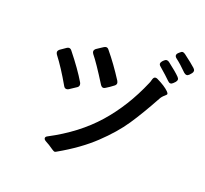

<svg xmlns="http://www.w3.org/2000/svg" viewBox="-143 -1000 1285 1202"><g transform="rotate(20 500.0 -398.5)"><path d="M947 -702Q940 -702 930 -710Q886 -754 855 -777Q843 -786 843 -796Q843 -804 850 -811Q857 -818 860 -820Q869 -829 877 -829Q884 -829 894 -822Q950 -780 974 -758Q983 -749 983 -741Q983 -733 977 -725Q969 -715 964 -710Q956 -702 947 -702ZM870 -618Q862 -618 853 -627Q828 -652 777 -696Q767 -704 767 -713Q767 -720 775 -730L784 -739Q792 -747 801 -747Q809 -747 817 -741Q876 -696 899 -672Q907 -664 907 -655Q907 -648 899 -638L887 -626Q879 -618 870 -618ZM485 -448Q475 -448 466 -461Q391 -581 354 -626Q348 -635 348 -642Q348 -651 358 -660L385 -678L402 -689Q410 -694 417 -694Q427 -694 435 -683Q494 -612 553 -520Q558 -510 558 -505Q558 -494 547 -486Q524 -468 499 -453Q491 -448 485 -448ZM317 23Q289 3 264 -10Q249 -18 249 -28Q249 -37 261 -43Q440 -137 555.5 -268Q671 -399 746 -575Q750 -582 755 -602Q760 -620 773 -620Q779 -620 785 -617Q841 -590 867 -564Q876 -555 876 -549Q876 -544 865 -535Q847 -520 839 -504Q774 -385 718.5 -302.5Q663 -220 572.5 -134.5Q482 -49 348 27Q340 32 335 32Q331 32 317 23ZM271 -362Q259 -362 252 -375Q193 -478 142 -544Q136 -553 136 -560Q136 -569 146 -578L185 -605Q193 -610 199 -610Q210 -610 218 -599Q295 -503 338 -430Q342 -423 342 -415Q342 -404 332 -397Q317 -386 285 -366Q278 -362 271 -362Z"/></g></svg>

Font: Shippori Gochic B2 Bold
Style: Regular
Weight: 700
Designer: FONTDASU
Foundry: FONTDASU / Google Inc. / but / Adobe
Version: Version 1.130